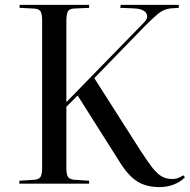

<svg xmlns="http://www.w3.org/2000/svg" viewBox="-20 -750 775 784"><path d="M632 14Q578 14 541.5 -8.5Q505 -31 471 -85L297 -360L251 -314V-63Q251 -38 257.5 -28Q264 -18 283 -16L344 -12V0H59V-12L121 -16Q140 -18 146 -28.5Q152 -39 152 -67V-668Q152 -693 145.5 -703.5Q139 -714 119 -715L60 -718V-730H344V-718L281 -715Q262 -714 256.5 -702Q251 -690 251 -664V-333L567 -657Q589 -679 576.5 -697Q564 -715 522 -716L471 -718L473 -730H710V-718L681 -716Q649 -714 623.5 -692Q598 -670 575 -647L365 -431L553 -136Q581 -93 600.5 -67.5Q620 -42 639 -30.5Q658 -19 683 -19Q697 -19 708 -23.5Q719 -28 729 -34L735 -26Q717 -7 689.5 3.5Q662 14 632 14Z"/></svg>

Font: Literata 72pt
Style: Regular
Weight: 400
Designer: Latin by Veronika Burian and Jose Scaglione. Greek by Irene Vlachou. Cyrillic by Vera Evstafieva.
Foundry: TypeTogether
Version: Version 3.002